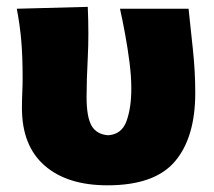

<svg xmlns="http://www.w3.org/2000/svg" viewBox="-20 -526 623 560"><path d="M293.5 14.5Q176 14.5 110 -43.2Q44 -101 44 -211Q44 -235.5 45 -256Q46 -276.5 46 -297.5Q46 -362 42 -407.8Q38 -453.5 29 -500.5L236 -506Q239.5 -425.5 236 -357.8Q232.5 -290 232.5 -243Q232.5 -185 247 -159.5Q261.5 -134 295.5 -131.5Q335 -134 349 -172.8Q363 -211.5 363 -267.5Q363 -302.5 357.8 -343.8Q352.5 -385 345 -426Q337.5 -467 330 -500.5H530Q535.5 -447 542.5 -382.8Q549.5 -318.5 549.5 -255Q549.5 -125 490.2 -55.2Q431 14.5 293.5 14.5Z"/></svg>

Font: Commissioner Flair ExtraBold
Style: Regular
Weight: 800
Designer: Kostas Bartsokas
Foundry: Kostas Bartsokas
Version: Version 1.000; ttfautohint (v1.8.3)